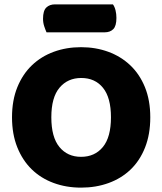

<svg xmlns="http://www.w3.org/2000/svg" viewBox="-20 -841 743 879"><path d="M35 -304Q35 -382 59.5 -442Q84 -502 126.5 -542.5Q169 -583 226.5 -604Q284 -625 351 -625Q418 -625 475.5 -604Q533 -583 576 -542.5Q619 -502 643.5 -442Q668 -382 668 -304Q668 -226 644 -165.5Q620 -105 577.5 -64.5Q535 -24 477 -3Q419 18 351 18Q283 18 225 -3.5Q167 -25 125 -66Q83 -107 59 -167Q35 -227 35 -304ZM215 -304Q215 -213 252 -168Q289 -123 351 -123Q414 -123 451 -168Q488 -213 488 -304Q488 -394 451.5 -439Q415 -484 352 -484Q290 -484 252.5 -439.5Q215 -395 215 -304ZM193 -693Q188 -704 182.5 -720.5Q177 -737 177 -755Q177 -792 192 -806.5Q207 -821 232 -821H497Q505 -810 509 -793.5Q513 -777 513 -759Q513 -722 498.5 -707.5Q484 -693 459 -693Z"/></svg>

Font: Baloo Bhaijaan
Style: Regular
Weight: 400
Designer: Devika Bhansali and Ek Type
Foundry: Ek Type
Version: Version 1.443;PS 1.000;hotconv 16.6.51;makeotf.lib2.5.65220;